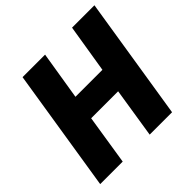

<svg xmlns="http://www.w3.org/2000/svg" viewBox="-178 -871 1037 1037"><g transform="rotate(-45 340.5 -352.5)"><path d="M20 0 132 -705H304L259 -428H465L510 -705H681L569 0H398L443 -286H237L192 0Z"/></g></svg>

Font: Nunito Sans 10pt Condensed Black
Style: Italic
Weight: 900
Width: 3
Italic angle: -9°
Designer: Vernon Adams
Foundry: Vernon Adams
Version: Version 3.101;gftools[0.9.27]